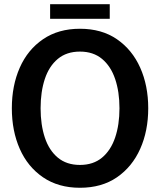

<svg xmlns="http://www.w3.org/2000/svg" viewBox="-20 -876 757 908"><path d="M358 12Q256 12 183.5 -37.5Q111 -87 73.5 -172Q36 -257 36 -364Q36 -471 73.5 -556Q111 -641 183.5 -690.5Q256 -740 358 -740Q461 -740 533 -690.5Q605 -641 643 -556Q681 -471 681 -364Q681 -257 643 -172Q605 -87 533 -37.5Q461 12 358 12ZM358 -96Q421 -96 462.5 -130.5Q504 -165 524.5 -225.5Q545 -286 545 -364Q545 -442 524.5 -502.5Q504 -563 462.5 -597.5Q421 -632 358 -632Q295 -632 253.5 -597.5Q212 -563 192 -502.5Q172 -442 172 -364Q172 -286 192 -225.5Q212 -165 253.5 -130.5Q295 -96 358 -96ZM217 -787V-856H499V-787Z"/></svg>

Font: Murecho Medium
Style: Regular
Weight: 500
Designer: Neil Summerour
Foundry: Positype
Version: Version 1.010; ttfautohint (v1.8.3)